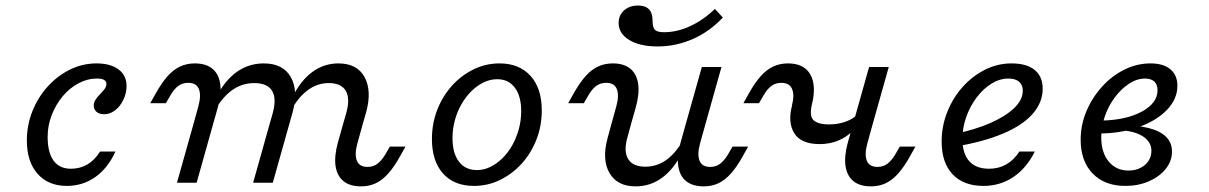

<svg xmlns="http://www.w3.org/2000/svg" viewBox="-20 -652 4312 685"><path d="M218.5 11.3Q152.4 11.3 114.1 -31.9Q75.8 -75 75.8 -150.8Q75.8 -205.6 95.6 -255.2Q115.3 -304.8 150 -343.1Q184.7 -381.5 229.4 -403.6Q274.2 -425.8 324.2 -425.8Q374.2 -425.8 402.8 -404.4Q431.5 -383.1 431.5 -345.2Q431.5 -319.4 420.2 -296Q408.9 -272.6 390.7 -258.5Q372.6 -244.4 351.6 -244.4Q334.7 -244.4 324.6 -252.8Q314.5 -261.3 314.5 -275Q314.5 -287.1 321.4 -297.2Q328.2 -307.3 337.1 -316.1Q346 -325 352.8 -333.9Q359.7 -342.7 359.7 -352.4Q359.7 -371.8 325.8 -371.8Q291.9 -371.8 260.1 -354.8Q228.2 -337.9 203.6 -308.5Q179 -279 164.5 -241.5Q150 -204 150 -163.7Q150 -108.1 171 -79Q191.9 -50 233.1 -50Q265.3 -50 291.1 -64.9Q316.9 -79.8 337.1 -111.3H391.9Q364.5 -51.6 319.8 -20.2Q275 11.3 218.5 11.3Z M941.1 -206.5 952.4 -246Q967.7 -300 950.8 -327.8Q933.9 -355.6 887.1 -355.6Q846.8 -355.6 813.3 -333.9Q779.8 -312.1 751.6 -266.9V-305.6Q782.3 -365.3 825 -395.6Q867.7 -425.8 921 -425.8Q989.5 -425.8 1017.3 -377.4Q1045.2 -329 1023.4 -249.2L1011.3 -206.5ZM1203.2 -206.5 1215.3 -248.4Q1229.8 -300 1213.7 -327.8Q1197.6 -355.6 1152.4 -355.6Q1114.5 -355.6 1081.9 -333.1Q1049.2 -310.5 1023.4 -266.9V-305.6Q1053.2 -365.3 1094.8 -395.6Q1136.3 -425.8 1187.1 -425.8Q1254 -425.8 1280.6 -377Q1307.3 -328.2 1286.3 -251.6L1273.4 -206.5ZM669.4 -206.5 687.9 -273.4Q698.4 -312.1 689.5 -334.3Q680.6 -356.5 651.6 -356.5Q630.6 -356.5 615.7 -345.2Q600.8 -333.9 588.7 -312.9L571.8 -283.9H516.1L535.5 -318.5Q557.3 -357.3 578.2 -380.6Q599.2 -404 623 -414.9Q646.8 -425.8 675 -425.8Q713.7 -425.8 736.7 -407.7Q759.7 -389.5 765.3 -354.4Q771 -319.4 757.3 -269.4L739.5 -206.5ZM611.3 0 669.4 -206.5H739.5L681.5 0ZM883.1 0 941.1 -206.5H1011.3L953.2 0ZM1254.8 -139.5Q1244.4 -100.8 1253.2 -78.6Q1262.1 -56.5 1291.1 -56.5Q1312.1 -56.5 1327 -68.1Q1341.9 -79.8 1354 -100L1371 -129H1426.6L1407.3 -94.4Q1386.3 -56.5 1364.9 -32.7Q1343.5 -8.9 1320.2 2Q1296.8 12.9 1267.7 12.9Q1229 12.9 1206 -5.2Q1183.1 -23.4 1177.4 -58.5Q1171.8 -93.5 1185.5 -143.5L1203.2 -206.5H1273.4Z M1671 11.3Q1600 11.3 1560.5 -33.1Q1521 -77.4 1521 -155.6Q1521 -211.3 1539.9 -260.1Q1558.9 -308.9 1592.3 -346Q1625.8 -383.1 1669.4 -404.4Q1712.9 -425.8 1762.1 -425.8Q1832.3 -425.8 1872.6 -381.5Q1912.9 -337.1 1912.9 -258.1Q1912.9 -203.2 1894 -154.4Q1875 -105.6 1841.5 -68.5Q1808.1 -31.5 1764.1 -10.1Q1720.2 11.3 1671 11.3ZM1681.5 -45.2Q1706.5 -45.2 1729.4 -56.5Q1752.4 -67.7 1772.6 -87.5Q1792.7 -107.3 1807.7 -133.9Q1822.6 -160.5 1831 -191.5Q1839.5 -222.6 1839.5 -255.6Q1839.5 -308.9 1816.9 -339.1Q1794.4 -369.4 1754 -369.4Q1729 -369.4 1705.6 -358.1Q1682.3 -346.8 1662.1 -327Q1641.9 -307.3 1626.6 -280.6Q1611.3 -254 1602.8 -223Q1594.4 -191.9 1594.4 -158.9Q1594.4 -105.6 1617.3 -75.4Q1640.3 -45.2 1681.5 -45.2Z M2230.6 -206.5 2219.4 -165.3Q2204 -113.7 2220.6 -85.5Q2237.1 -57.3 2282.3 -57.3Q2321.8 -57.3 2354.4 -79.4Q2387.1 -101.6 2413.7 -146V-107.3Q2383.9 -48.4 2341.9 -17.7Q2300 12.9 2247.6 12.9Q2181.5 12.9 2154 -35.5Q2126.6 -83.9 2148.4 -162.1L2160.5 -206.5ZM2160.5 -206.5 2179 -273.4Q2189.5 -312.1 2180.6 -334.3Q2171.8 -356.5 2142.7 -356.5Q2121.8 -356.5 2106.9 -345.2Q2091.9 -333.9 2079.8 -312.9L2062.9 -283.9H2007.3L2026.6 -318.5Q2048.4 -357.3 2069.4 -380.6Q2090.3 -404 2114.1 -414.9Q2137.9 -425.8 2166.1 -425.8Q2204.8 -425.8 2227.8 -407.7Q2250.8 -389.5 2256.5 -354.4Q2262.1 -319.4 2248.4 -269.4L2230.6 -206.5ZM2425.8 -206.5 2483.9 -412.9H2554L2496 -206.5ZM2477.4 -139.5Q2466.9 -100.8 2475.8 -78.6Q2484.7 -56.5 2513.7 -56.5Q2534.7 -56.5 2549.6 -68.1Q2564.5 -79.8 2576.6 -100L2593.5 -129H2649.2L2629.8 -94.4Q2608.9 -56.5 2587.5 -32.7Q2566.1 -8.9 2542.7 2Q2519.4 12.9 2490.3 12.9Q2451.6 12.9 2428.6 -5.2Q2405.6 -23.4 2400 -58.5Q2394.4 -93.5 2408.1 -143.5L2425.8 -206.5H2496ZM2325.8 -486.3Q2262.9 -486.3 2225 -509.3Q2187.1 -532.3 2187.1 -570.2Q2187.1 -597.6 2206.5 -614.9Q2225.8 -632.3 2256.5 -632.3Q2282.3 -632.3 2295.2 -619Q2308.1 -605.6 2308.1 -579Q2308.1 -554 2316.5 -545.6Q2325 -537.1 2349.2 -537.1Q2395.2 -537.1 2441.9 -558.5Q2488.7 -579.8 2530.6 -620.2L2558.9 -589.5Q2512.1 -539.5 2452 -512.9Q2391.9 -486.3 2325.8 -486.3Z M2904.8 -137.9Q2837.1 -137.9 2813.3 -177.4Q2789.5 -216.9 2806.5 -278.2L2804.8 -273.4Q2815.3 -312.1 2806 -334.3Q2796.8 -356.5 2767.7 -356.5Q2746.8 -356.5 2731.9 -345.2Q2716.9 -333.9 2704.8 -312.9L2687.9 -283.9H2632.3L2651.6 -318.5Q2673.4 -357.3 2694.4 -380.6Q2715.3 -404 2739.1 -414.9Q2762.9 -425.8 2791.1 -425.8Q2829.8 -425.8 2852.8 -407.7Q2875.8 -389.5 2881.9 -354.4Q2887.9 -319.4 2874.2 -269.4L2878.2 -284.7Q2866.1 -240.3 2881.5 -224.2Q2896.8 -208.1 2939.5 -208.1Q2967.7 -208.1 2994 -216.9Q3020.2 -225.8 3035.5 -240.3L3025 -187.9Q3002.4 -163.7 2971.4 -150.8Q2940.3 -137.9 2904.8 -137.9ZM3022.6 -206.5 3080.6 -412.9H3150.8L3092.7 -206.5ZM3074.2 -139.5Q3063.7 -100.8 3072.6 -78.6Q3081.5 -56.5 3110.5 -56.5Q3131.5 -56.5 3146.4 -68.1Q3161.3 -79.8 3173.4 -100L3190.3 -129H3246L3226.6 -94.4Q3205.6 -56.5 3184.3 -32.7Q3162.9 -8.9 3139.5 2Q3116.1 12.9 3087.1 12.9Q3048.4 12.9 3025.4 -5.2Q3002.4 -23.4 2996.8 -58.5Q2991.1 -93.5 3004.8 -143.5L3022.6 -206.5H3092.7Z M3488.7 11.3Q3417.7 11.3 3378.6 -30.2Q3339.5 -71.8 3339.5 -146.8Q3339.5 -202.4 3359.7 -252.8Q3379.8 -303.2 3414.5 -341.9Q3449.2 -380.6 3494 -403.2Q3538.7 -425.8 3588.7 -425.8Q3642.7 -425.8 3671.4 -402.4Q3700 -379 3700 -335.5Q3700 -286.3 3664.1 -245.6Q3628.2 -204.8 3558.5 -175.4Q3488.7 -146 3387.9 -129L3388.7 -175Q3459.7 -189.5 3513.7 -213.3Q3567.7 -237.1 3598.4 -266.5Q3629 -296 3629 -328.2Q3629 -349.2 3615.7 -360.5Q3602.4 -371.8 3577.4 -371.8Q3546.8 -371.8 3517.3 -353.6Q3487.9 -335.5 3464.5 -304.4Q3441.1 -273.4 3427.4 -235.1Q3413.7 -196.8 3413.7 -155.6Q3413.7 -104 3437.9 -77Q3462.1 -50 3508.9 -50Q3542.7 -50 3569.8 -65.3Q3596.8 -80.6 3616.9 -111.3H3671.8Q3642.7 -52.4 3595.6 -20.6Q3548.4 11.3 3488.7 11.3Z M3995.2 11.3Q3921 11.3 3878.2 -33.1Q3835.5 -77.4 3835.5 -153.2Q3835.5 -206.5 3856 -255.2Q3876.6 -304 3911.7 -342.7Q3946.8 -381.5 3991.5 -403.6Q4036.3 -425.8 4084.7 -425.8Q4130.6 -425.8 4155.6 -404.8Q4180.6 -383.9 4180.6 -346Q4180.6 -298.4 4143.1 -259.7Q4105.6 -221 4041.9 -198.4Q3978.2 -175.8 3900 -175.8L3912.1 -221.8Q4000 -224.2 4054.8 -254.4Q4109.7 -284.7 4109.7 -329.8Q4109.7 -350.8 4098 -361.3Q4086.3 -371.8 4065.3 -371.8Q4036.3 -371.8 4008.5 -353.6Q3980.6 -335.5 3958.1 -305.6Q3935.5 -275.8 3922.2 -238.3Q3908.9 -200.8 3908.9 -162.1Q3908.9 -108.1 3935.5 -75.8Q3962.1 -43.5 4006.5 -43.5Q4029.8 -43.5 4048.4 -52.8Q4066.9 -62.1 4077.4 -77.8Q4087.9 -93.5 4087.9 -113.7Q4087.9 -146.8 4056 -166.5Q4024.2 -186.3 3966.1 -187.9L3976.6 -205.6Q4037.1 -205.6 4078.2 -195.2Q4119.4 -184.7 4140.3 -163.7Q4161.3 -142.7 4161.3 -111.3Q4161.3 -77.4 4139.1 -49.6Q4116.9 -21.8 4079 -5.2Q4041.1 11.3 3995.2 11.3Z"/></svg>

Font: Playfair 5pt SemiExpanded Light
Style: Italic
Weight: 300
Width: 6
Italic angle: -15.6°
Designer: Claus Eggers Sørensen
Foundry: Claus Eggers Sørensen
Version: Version 2.203